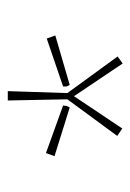

<svg xmlns="http://www.w3.org/2000/svg" viewBox="59 -789 335 493"><g transform="rotate(-90 226.5 -542.5)"><path d="M239 -690 234 -537 328 -408 310 -395 226 -520 143 -396 124 -409 218 -537 215 -690ZM80 -592 202 -548 201 -539 197 -531 72 -570ZM374 -590 382 -568 255 -531 251 -539V-548Z"/></g></svg>

Font: Exo 2 Thin
Style: Regular
Weight: 250
Designer: Natanael Gama
Foundry: Natanael Gama
Version: Version 2.010